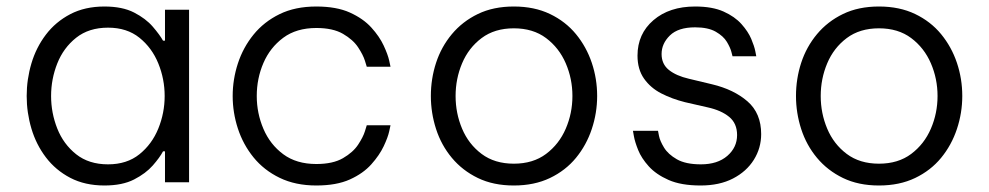

<svg xmlns="http://www.w3.org/2000/svg" viewBox="-20 -560 3039 590"><path d="M301 -540Q356 -540 392 -521.5Q428 -503 449.5 -478Q471 -453 481 -435H487V-530H561V0H487V-95H481Q471 -76 449.5 -51.5Q428 -27 392 -8.5Q356 10 301 10Q241 10 196 -13.5Q151 -37 121 -76.5Q91 -116 76.5 -165Q62 -214 62 -265Q62 -316 76.5 -365Q91 -414 121 -453.5Q151 -493 196 -516.5Q241 -540 301 -540ZM312 -475Q253 -475 214 -444Q175 -413 156 -365Q137 -317 137 -265Q137 -213 156 -165Q175 -117 214 -86Q253 -55 312 -55Q370 -55 408.5 -86Q447 -117 466.5 -165Q486 -213 486 -265Q486 -317 466.5 -365Q447 -413 408.5 -444Q370 -475 312 -475Z M952 10Q888 10 839.5 -13.5Q791 -37 759 -76.5Q727 -116 711 -165Q695 -214 695 -265Q695 -316 711 -365Q727 -414 759 -453.5Q791 -493 839 -516.5Q887 -540 952 -540Q1014 -540 1055 -521.5Q1096 -503 1121 -475.5Q1146 -448 1159 -420Q1172 -392 1176 -373.5Q1180 -355 1180 -355H1107Q1107 -355 1101.5 -373Q1096 -391 1080.5 -414.5Q1065 -438 1034 -456Q1003 -474 952 -474Q891 -474 850.5 -444Q810 -414 789.5 -366.5Q769 -319 769 -265Q769 -212 789.5 -164Q810 -116 850.5 -86Q891 -56 952 -56Q1003 -56 1034 -74Q1065 -92 1080.5 -115.5Q1096 -139 1101.5 -157Q1107 -175 1107 -175H1180Q1180 -175 1176 -156.5Q1172 -138 1159 -110.5Q1146 -83 1121 -55Q1096 -27 1055 -8.5Q1014 10 952 10Z M1559 10Q1496 10 1448.5 -13Q1401 -36 1368.5 -75Q1336 -114 1320 -163.5Q1304 -213 1304 -265Q1304 -318 1320 -367Q1336 -416 1368.5 -455Q1401 -494 1448.5 -517Q1496 -540 1559 -540Q1622 -540 1670 -517Q1718 -494 1750 -455Q1782 -416 1798.5 -367Q1815 -318 1815 -265Q1815 -213 1798.5 -163.5Q1782 -114 1750 -75Q1718 -36 1670 -13Q1622 10 1559 10ZM1559 -57Q1618 -57 1658 -87Q1698 -117 1718.5 -164.5Q1739 -212 1739 -265Q1739 -318 1718.5 -365.5Q1698 -413 1658 -443Q1618 -473 1559 -473Q1500 -473 1460 -443Q1420 -413 1400 -365.5Q1380 -318 1380 -265Q1380 -212 1400 -164.5Q1420 -117 1460 -87Q1500 -57 1559 -57Z M2133 10Q2073 10 2034.5 -7Q1996 -24 1973.5 -49Q1951 -74 1941 -99Q1931 -124 1928 -141Q1925 -158 1925 -158H2002Q2002 -158 2005 -142.5Q2008 -127 2020.5 -106.5Q2033 -86 2060 -70.5Q2087 -55 2134 -55Q2185 -55 2215 -81Q2245 -107 2245 -145Q2245 -181 2220.5 -201Q2196 -221 2155 -230L2085 -246Q2045 -256 2012 -273Q1979 -290 1959 -318.5Q1939 -347 1939 -389Q1939 -456 1988 -498Q2037 -540 2116 -540Q2169 -540 2203.5 -524.5Q2238 -509 2258.5 -486Q2279 -463 2288.5 -440.5Q2298 -418 2301 -402.5Q2304 -387 2304 -387H2231Q2231 -387 2227.5 -400.5Q2224 -414 2213.5 -431.5Q2203 -449 2179.5 -462.5Q2156 -476 2116 -476Q2064 -476 2038.5 -451Q2013 -426 2013 -394Q2013 -363 2035.5 -345Q2058 -327 2097 -318L2168 -301Q2235 -285 2277 -248.5Q2319 -212 2319 -148Q2319 -105 2296.5 -69Q2274 -33 2232.5 -11.5Q2191 10 2133 10Z M2681 10Q2618 10 2570.5 -13Q2523 -36 2490.5 -75Q2458 -114 2442 -163.5Q2426 -213 2426 -265Q2426 -318 2442 -367Q2458 -416 2490.5 -455Q2523 -494 2570.5 -517Q2618 -540 2681 -540Q2744 -540 2792 -517Q2840 -494 2872 -455Q2904 -416 2920.5 -367Q2937 -318 2937 -265Q2937 -213 2920.5 -163.5Q2904 -114 2872 -75Q2840 -36 2792 -13Q2744 10 2681 10ZM2681 -57Q2740 -57 2780 -87Q2820 -117 2840.5 -164.5Q2861 -212 2861 -265Q2861 -318 2840.5 -365.5Q2820 -413 2780 -443Q2740 -473 2681 -473Q2622 -473 2582 -443Q2542 -413 2522 -365.5Q2502 -318 2502 -265Q2502 -212 2522 -164.5Q2542 -117 2582 -87Q2622 -57 2681 -57Z"/></svg>

Font: Be Vietnam Pro Light
Style: Regular
Weight: 300
Designer: Lam Bao, Tony Le, Vietanh Nguyen
Foundry: Yellow Type Foundry
Version: Version 1.002; ttfautohint (v1.8.3)